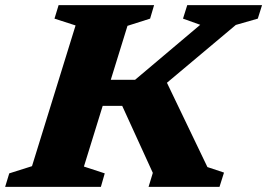

<svg xmlns="http://www.w3.org/2000/svg" viewBox="-47 -727 1040 747"><path d="M247 -628 165 -654.5 181 -707H552.5L537 -654.5L449 -626.5L384 -416.5H478.5L732 -630.5L665 -654.5L681.5 -707H972.5L956 -654.5L870.5 -630L602.5 -405L760 -77L824.5 -55.5L807 0H531L545.5 -47.5L547.5 -54.5L428.5 -315H352.5L279.5 -79L360.5 -52.5L345.5 0H-27L-11 -52.5L77.5 -80.5Z"/></svg>

Font: Newsreader Caption
Style: Bold Italic
Weight: 700
Italic angle: -17°
Designer: Hugues Gentile
Foundry: Production Type
Version: Version 1.001